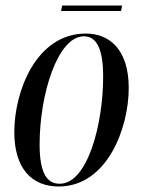

<svg xmlns="http://www.w3.org/2000/svg" viewBox="-20 -668 520 698"><path d="M202 -628H420L424 -648H206ZM193 10C370 10 448 -203 448 -348C448 -488 378 -546 292 -546C111 -546 32 -335 32 -188C32 -54 97 10 193 10ZM197 0C151 0 124 -38 124 -143C124 -324 189 -536 285 -536C332 -536 355 -489 355 -389C355 -218 299 0 197 0Z"/></svg>

Font: Noto Serif Display ExtraCondensed Medium
Style: Italic
Weight: 500
Width: 2
Italic angle: -12°
Designer: Monotype Design Team
Foundry: Monotype Imaging Inc.
Version: Version 2.009